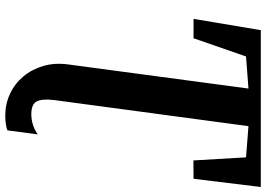

<svg xmlns="http://www.w3.org/2000/svg" viewBox="-164 -619 1036 748"><g transform="rotate(90 354.0 -245.0)"><path d="M430.5 252.5Q385 252.5 345.5 234Q306 215.5 278 182.2Q250 149 237 104.2Q224 59.5 231 7.5L325 -695L200 -685.5L129 -481H53.5L97.5 -743H708.5L676.5 -481L605 -480.5L593 -685.5L471.5 -695L370 60.5Q364 108.5 375 129.8Q386 151 425 151Q445 151 465 145Q485 139 503.5 126L488 244Q480 247.5 464.8 250Q449.5 252.5 430.5 252.5Z"/></g></svg>

Font: Merriweather 48pt
Style: Bold Italic
Weight: 700
Italic angle: -7.8°
Version: Version 2.101